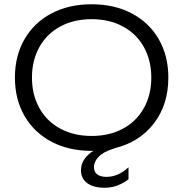

<svg xmlns="http://www.w3.org/2000/svg" viewBox="-20 -698 860 901"><path d="M770 -334Q770 -208 703 -120Q636 -32 520 -3L512 0Q466 14 443.5 37Q421 60 421 87Q421 109 436.5 120.5Q452 132 479 132Q535 132 583 87V143Q562 160 533.5 171.5Q505 183 472 183Q419 183 389.5 161.5Q360 140 360 101Q360 72 376 49Q392 26 418 10H410Q303 10 221.5 -33Q140 -76 95 -154Q50 -232 50 -334Q50 -436 95 -514Q140 -592 221.5 -635Q303 -678 410 -678Q517 -678 598.5 -635Q680 -592 725 -514Q770 -436 770 -334ZM690 -334Q690 -415 655 -477.5Q620 -540 556.5 -574Q493 -608 410 -608Q327 -608 263.5 -574Q200 -540 165 -477.5Q130 -415 130 -334Q130 -253 165 -190.5Q200 -128 263.5 -94Q327 -60 410 -60Q493 -60 556.5 -94Q620 -128 655 -190.5Q690 -253 690 -334Z"/></svg>

Font: Madhuban Light
Style: Regular
Weight: 300
Designer: jaikishan Patel
Foundry: MagicType
Version: Version 1.000